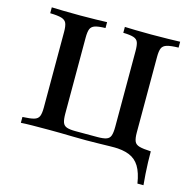

<svg xmlns="http://www.w3.org/2000/svg" viewBox="-104 -676 924 917"><g transform="rotate(15 358.0 -217.5)"><path d="M41.1 0V-29Q79 -30.6 97.6 -35.9Q116.1 -41.1 122.2 -55.6Q128.2 -70.2 128.2 -98.4V-472.6Q128.2 -501.6 122.2 -515.7Q116.1 -529.8 97.6 -535.5Q79 -541.1 41.1 -541.9V-571Q62.1 -570.2 98.4 -569.4Q134.7 -568.5 183.1 -568.5Q226.6 -568.5 260.5 -569.4Q294.4 -570.2 314.5 -571V-541.9Q279.8 -541.1 262.9 -535.5Q246 -529.8 240.3 -515.7Q234.7 -501.6 234.7 -472.6V-98.4Q234.7 -69.4 239.9 -54.4Q245.2 -39.5 260.1 -34.3Q275 -29 304 -29H412.1Q441.1 -29 456 -34.3Q471 -39.5 476.2 -54.4Q481.5 -69.4 481.5 -98.4V-472.6Q481.5 -501.6 476.2 -515.7Q471 -529.8 454 -535.5Q437.1 -541.1 402.4 -541.9V-571Q421.8 -570.2 456 -569.4Q490.3 -568.5 533.1 -568.5Q582.3 -568.5 618.5 -569.4Q654.8 -570.2 675.8 -571V-541.9Q637.9 -541.1 619 -535.5Q600 -529.8 594 -515.7Q587.9 -501.6 587.9 -472.6V-98.4Q587.9 -70.2 594 -55.6Q600 -41.1 619 -35.9Q637.9 -30.6 675.8 -29V0Q655.6 -1.6 619 -2Q582.3 -2.4 533.1 -2.4Q508.1 -2.4 481 -2Q454 -1.6 425 -0.8Q396 0 362.9 0Q328.2 0 296.8 -0.8Q265.3 -1.6 237.1 -2Q208.9 -2.4 183.1 -2.4Q134.7 -2.4 98 -2Q61.3 -1.6 41.1 0ZM654 136.3Q646 83.9 627.4 53.6Q608.9 23.4 577 10.5Q545.2 -2.4 496.8 -2.4L558.9 -20.2L658.9 -29H675.8Q675.8 -3.2 676.6 25Q677.4 53.2 679.4 81.5Q681.5 109.7 683.9 136.3Z"/></g></svg>

Font: Playfair SemiBold
Style: Regular
Weight: 600
Designer: Claus Eggers Sørensen
Foundry: Claus Eggers Sørensen
Version: Version 2.001;gftools[0.9.30]